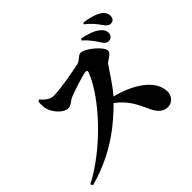

<svg xmlns="http://www.w3.org/2000/svg" viewBox="-193 -1099 1385 1385"><g transform="rotate(-45 500.0 -406.5)"><path d="M709 -764C758 -720 781 -682 799 -654C813 -631 827 -621 844 -621C869 -621 887 -640 887 -663C887 -682 881 -699 861 -717C827 -748 775 -764 717 -776ZM178 -673C175 -646 175 -619 182 -594C194 -552 245 -485 297 -485C328 -485 343 -512 377 -525C425 -544 547 -584 571 -584C582 -584 588 -579 582 -563C507 -372 256 -107 20 15L30 33C299 -40 461 -189 553 -281C645 -215 674 -137 710 -61C734 -12 765 17 811 17C859 17 888 -26 888 -62C888 -185 749 -274 586 -315C645 -382 692 -463 727 -511C738 -526 793 -545 793 -578C793 -616 689 -706 640 -706C616 -706 596 -671 569 -665C525 -655 361 -623 284 -623C250 -623 218 -648 192 -679ZM803 -835C859 -790 878 -759 894 -737C912 -712 924 -700 945 -700C969 -700 983 -716 983 -740C983 -764 974 -784 949 -802C919 -823 870 -838 810 -846Z"/></g></svg>

Font: Noto Serif KR Black
Style: Regular
Weight: 900
Version: Version 1.001;PS 1.001;hotconv 16.6.54;makeotf.lib2.5.65590